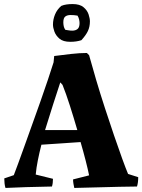

<svg xmlns="http://www.w3.org/2000/svg" viewBox="-20 -919 701 946"><path d="M7 7Q4 -2 2.5 -15Q1 -28 1 -40L48 -56Q55 -74 69 -112Q83 -150 101 -200.5Q119 -251 139.5 -308Q160 -365 180 -421.5Q200 -478 216.5 -527.5Q233 -577 244 -612L247 -643Q283 -648 328.5 -653Q374 -658 408 -658L419 -647Q434 -592 454 -524.5Q474 -457 497 -386.5Q520 -316 542 -251.5Q564 -187 582 -137.5Q600 -88 611 -62L661 -46Q661 -19 655 0Q565 1 484 3.5Q403 6 346 7Q344 -2 342 -13Q340 -24 340 -35L419 -55Q413 -85 402 -128Q391 -171 377 -219L184 -206Q174 -167 166.5 -129.5Q159 -92 156 -59L241 -38Q241 -16 236 0Q167 1 108.5 3Q50 5 7 7ZM202 -278H361Q343 -340 324 -399.5Q305 -459 288 -501L277 -513Q262 -467 241.5 -404Q221 -341 202 -278ZM326 -713Q291 -713 273 -728.5Q255 -744 248 -763.5Q241 -783 241 -798Q241 -823 251 -847.5Q261 -872 282 -890Q294 -895 308 -897Q322 -899 338 -899Q373 -899 391.5 -883.5Q410 -868 416.5 -848Q423 -828 423 -814Q423 -787 413 -766Q403 -745 381 -721Q369 -717 355.5 -715Q342 -713 326 -713ZM336 -768Q352 -768 362 -776Q372 -784 372 -805Q372 -812 370 -822Q368 -832 362 -842Q345 -845 328 -845Q311 -845 301.5 -837.5Q292 -830 292 -809Q292 -800 294 -790Q296 -780 302 -772Q310 -771 318.5 -769.5Q327 -768 336 -768Z"/></svg>

Font: Labrada
Style: Bold
Weight: 700
Designer: Mercedes Jáuregui
Foundry: Omnibus-Type Team
Version: Version 1.000; ttfautohint (v1.8.4.7-5d5b)